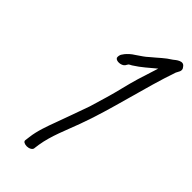

<svg xmlns="http://www.w3.org/2000/svg" viewBox="-246 -781 885 885"><g transform="rotate(45 196.0 -338.5)"><path d="M143 -554C140 -547 138 -539 140 -531C148 -517 180 -520 191 -534L199 -547C200 -548 205 -552 214 -556C252 -580 277 -604 310 -631C300 -599 290 -567 278 -530C262 -477 251 -422 235 -369L210 -285C192 -232 170 -175 152 -124C136 -81 118 -32 113 12L110 35C108 46 122 51 135 51C148 51 167 44 166 29L169 7C180 -63 211 -130 235 -196C290 -344 328 -525 380 -675C383 -684 401 -701 385 -718C369 -743 339 -716 329 -708C295 -687 277 -667 246 -642C224 -622 218 -620 191 -601C173 -590 161 -578 152 -567Z"/></g></svg>

Font: Stray Cat
Style: BdCnObl
Weight: 700
Version: Version 1.0